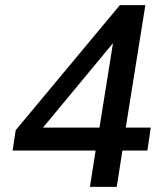

<svg xmlns="http://www.w3.org/2000/svg" viewBox="-20 -725 640 745"><path d="M329 0 351 -141H29L41 -220L445 -705H544L468 -230H565L552 -141H455L433 0ZM366 -230 422 -580H437L127 -206V-230Z"/></svg>

Font: Nunito Sans 10pt SemiBold
Style: Italic
Weight: 600
Italic angle: -9°
Designer: Vernon Adams
Foundry: Vernon Adams
Version: Version 3.101;gftools[0.9.27]